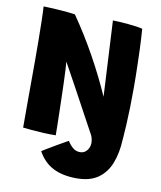

<svg xmlns="http://www.w3.org/2000/svg" viewBox="-91 -706 822 979"><g transform="rotate(10 320.5 -217.0)"><path d="M372.5 200.5Q299.5 200.5 250 175Q200.5 149.5 171 95.5Q174.5 92.5 195.8 79.8Q217 67 246 50.2Q275 33.5 301 19Q313 39 329 52.5Q345 66 366 66Q382 66 393 57.8Q404 49.5 410 36.8Q416 24 416 9Q416 -3.5 412.2 -16.2Q408.5 -29 403 -39L570 -36Q567 34.5 546.2 87.8Q525.5 141 483.2 170.8Q441 200.5 372.5 200.5ZM230 3Q199.5 3.5 165.8 1.8Q132 0 103.5 -2.5Q75 -5 59.5 -7Q59.5 -12 59.5 -34.5Q59.5 -57 59.5 -92Q59.5 -127 59.5 -169.8Q59.5 -212.5 59.8 -258.5Q60 -304.5 60 -348.5Q60 -403 59.5 -456.8Q59 -510.5 58 -556.8Q57 -603 55 -633.5Q65 -633.5 85.5 -632.5Q106 -631.5 130.8 -630Q155.5 -628.5 179 -626.2Q202.5 -624 219 -621.5Q251.5 -574.5 281.8 -525.8Q312 -477 339.2 -427.8Q366.5 -378.5 390.8 -329.5Q415 -280.5 436 -233L415.5 -624.5Q430.5 -624.5 452.2 -623Q474 -621.5 497.2 -619.5Q520.5 -617.5 540.2 -614.5Q560 -611.5 570 -608.5Q571.5 -587 573.2 -559.2Q575 -531.5 576 -499.8Q577 -468 578 -434.2Q579 -400.5 579.5 -366.8Q580 -333 580 -302Q580 -251.5 578.8 -202.2Q577.5 -153 575.2 -110.8Q573 -68.5 570.5 -39.8Q568 -11 565 -1.5Q551 -1 535.2 -0.8Q519.5 -0.5 503.5 -0.5Q480 -0.5 457.8 -1.5Q435.5 -2.5 420.5 -5Q415.5 -14 403.8 -35.8Q392 -57.5 375 -88.8Q358 -120 338 -157Q318 -194 297 -232.8Q276 -271.5 255.5 -308.5Q235 -345.5 218 -376.5Q219.5 -362.5 221 -334Q222.5 -305.5 223.8 -268Q225 -230.5 226 -190.2Q227 -150 228 -111.8Q229 -73.5 229.5 -43.2Q230 -13 230 3Z"/></g></svg>

Font: Grandstander Thin
Style: Bold
Weight: 700
Version: Version 1.200